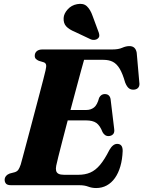

<svg xmlns="http://www.w3.org/2000/svg" viewBox="-20 -955 739 990"><path d="M261.5 -387.9H425.1Q448.1 -387.9 464.8 -400.9Q481.6 -414 491.1 -450.7Q496.6 -460.9 503.7 -465.4Q510.9 -470 519.8 -470Q533.8 -470 541.2 -462.6Q548.7 -455.3 550.4 -442.4L568.6 -291.7Q571.8 -272.1 563.1 -263Q554.5 -253.8 540 -253.3Q528.8 -253.2 521.2 -259Q513.6 -264.7 508.7 -273.9Q495.4 -308 476.7 -321.1Q458 -334.2 423.3 -334.2H245.6ZM389.6 0H38.2Q18.1 0 11.1 -7.9Q4 -15.9 4 -27.8Q4 -39 11.3 -47.5Q18.5 -56.1 29.9 -60.2L56.2 -67.1Q68 -70.8 74.3 -79.4Q80.5 -88 86.7 -106.3Q89.5 -116.4 97 -143.9Q104.4 -171.4 114.7 -210.2Q125 -249.1 137.1 -294.2Q149.1 -339.4 161.2 -385.3Q173.2 -431.1 184.2 -472.4Q195.2 -513.7 203.2 -545.1Q211.1 -576.4 214.9 -592.2Q220 -613.2 217.3 -622.2Q214.5 -631.1 204.4 -634.2L180.2 -641.4Q172.3 -644.8 165.8 -650.6Q159.2 -656.3 159.2 -667.4Q159.2 -681.9 169.5 -691Q179.7 -700 199.5 -700H559.5Q590.8 -700 610.2 -708.7Q629.7 -717.3 647.4 -717.3Q678.9 -717.3 684.9 -683.1L698.2 -531.4Q701.1 -514.4 694.2 -504.7Q687.4 -495 673.5 -493Q657.4 -491 645.9 -498.8Q634.5 -506.6 625.3 -529.7Q612.3 -575.5 597.1 -600.7Q581.9 -625.9 561.9 -636.2Q541.9 -646.5 513.5 -646.5H413.5Q408.4 -628.6 398.8 -593.8Q389.3 -558.9 377 -513Q364.8 -467.1 351 -416.2Q337.3 -365.4 324.1 -315.1Q310.9 -264.8 299.6 -221Q288.3 -177.2 280.4 -145.5Q272.6 -113.8 269.9 -100.7Q266.8 -85.3 269.4 -74.6Q272 -64 282 -58.8Q292.1 -53.7 310.8 -53.7H383.1Q418.9 -53.7 445.6 -65.3Q472.4 -76.9 495.8 -104.7Q519.3 -132.6 544 -181.6Q562.1 -213.1 584 -213.1Q613.3 -213.1 612.5 -176Q610.9 -132.7 600.6 -97.4Q590.4 -62.2 572.7 -37.2Q555 -12.2 530.4 1.2Q505.8 14.6 475.5 14.6Q454.1 14.6 434.9 7.3Q415.7 0 389.6 0ZM457.3 -873.3 489.4 -786.5Q492.1 -778.5 492 -770.7Q492 -763 484.2 -756.1Q477.3 -750.1 467.3 -749.3Q457.3 -748.5 449.3 -751.6L366.6 -790.6Q336.4 -803 321.5 -819Q306.6 -835 308.1 -862.1Q309.2 -884.4 328.6 -906.2Q347.9 -928.1 377.4 -933.5Q410 -939.8 428.1 -922.6Q446.2 -905.4 457.3 -873.3Z"/></svg>

Font: Fraunces Wonky
Style: Italic
Weight: 900
Italic angle: -16°
Version: Version 1.000;[b76b70a41]